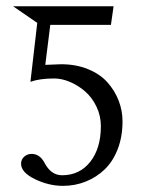

<svg xmlns="http://www.w3.org/2000/svg" viewBox="-20 -587 469 619"><path d="M305.2 -180.2Q305.2 -213.9 290.8 -243.7Q276.4 -273.4 253.9 -292.7Q231.4 -312 205.3 -323Q179.2 -334 154.8 -334Q107.4 -334 78.1 -323.2L100.1 -513.2L22 -566.9H346.2L337.9 -508.8V-506.8H142.1L126 -377.9L176.8 -379.9Q225.1 -379.9 263.9 -364Q302.7 -348.1 326.4 -321.5Q350.1 -294.9 362.5 -262.7Q375 -230.5 375 -195.8Q375 -146 359.4 -106Q343.8 -65.9 317.1 -40.5Q290.5 -15.1 256.1 -1.5Q221.7 12.2 183.1 12.2Q137.2 12.2 92.5 -9.5Q47.9 -31.2 47.9 -59.1Q47.9 -72.8 57.9 -81.8Q67.9 -90.8 82 -90.8Q107.9 -90.8 123 -63Q144 -22 180.2 -22Q236.8 -22 271 -65.4Q305.2 -108.9 305.2 -180.2Z"/></svg>

Font: Linux Libertine G
Style: Regular
Weight: 400
Designer: Philipp H. Poll
Foundry: Philipp H. Poll
Version: Version 4.7.5